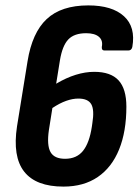

<svg xmlns="http://www.w3.org/2000/svg" viewBox="-20 -683 513 711"><path d="M307 -663Q395 -663 439 -623Q483 -583 470 -509Q467 -496 455 -496H367Q356 -496 357 -509Q362 -533 346.5 -546.5Q331 -560 299 -560Q255 -560 233 -537Q211 -514 202 -460L188 -373Q225 -395 260.5 -406Q296 -417 329 -417Q390 -417 419 -385.5Q448 -354 448 -288Q448 -196 421 -129.5Q394 -63 342 -27.5Q290 8 215 8Q113 8 69.5 -47.5Q26 -103 43 -215L82 -456Q99 -562 153 -612.5Q207 -663 307 -663ZM270 -318Q249 -318 225 -309.5Q201 -301 174 -283L161 -201Q153 -145 167 -120Q181 -95 221 -95Q264 -95 287.5 -124.5Q311 -154 320 -213L322 -227Q330 -276 318 -297Q306 -318 270 -318Z"/></svg>

Font: Sofia Sans Condensed ExtraBold
Style: Italic
Weight: 800
Italic angle: -9°
Version: Version 4.100